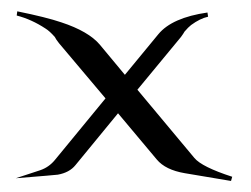

<svg xmlns="http://www.w3.org/2000/svg" viewBox="-20 -480 443 339"><path d="M390 -167.9 387.9 -160.5 306.3 -174.2Q272.1 -180 256.8 -198.4L188.4 -280L113.2 -188.4Q102.6 -175.3 82.1 -171.6Q79.5 -171.1 7.9 -165.3L51.1 -179.5Q66.3 -184.7 76.8 -197.4L166.3 -306.3L84.2 -403.7Q78.4 -411.1 76.8 -414.7Q67.4 -425.3 60.5 -429.5Q35.8 -445.8 9.5 -452.6L10.5 -460Q62.1 -449.5 88.4 -440.5Q136.3 -424.7 156.3 -401.1L200.5 -347.9L259.5 -419.5Q283.7 -448.9 346.3 -457.9L347.4 -450.5Q333.2 -447.4 317.4 -435.8Q312.6 -432.1 305.8 -424.2Q304.2 -421.1 299.5 -414.7L222.6 -321.6L323.2 -201.1Q336.3 -185.3 390 -167.9Z"/></svg>

Font: MM Bagan
Style: Regular
Weight: 400
Designer: Khon Soe Zaw Thu
Version: Version 1.00 July 10, 2016, initial release